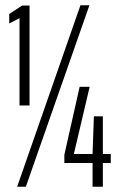

<svg xmlns="http://www.w3.org/2000/svg" viewBox="-20 -708 456 728"><path d="M54 -308V-639L15 -619V-655L64 -687H92V-308ZM45 0 285 -688H319L78 0ZM331 0V-90H224V-121L282 -379H320L260 -124H331L336 -267H370V-124H400V-90H370V0Z"/></svg>

Font: Saira Ultra Condensed Light
Style: Regular
Weight: 300
Width: 1
Designer: Hector Gatti with collaboration of the Omnibus-Type team
Foundry: Omnibus-Type
Version: Version 1.001; ttfautohint (v1.8)